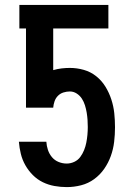

<svg xmlns="http://www.w3.org/2000/svg" viewBox="-20 -755 540 783"><path d="M252 8Q227 8 202 3.5Q177 -1 154.5 -12Q132 -23 114 -41Q96 -59 83.5 -81Q71 -103 65 -127.5Q59 -152 57 -177H169Q170 -160 175.5 -143.5Q181 -127 192 -114Q203 -101 219 -94.5Q235 -88 252 -88Q268 -88 283 -95Q298 -102 307.5 -115Q317 -128 323 -143Q329 -158 332 -173.5Q335 -189 336.5 -205Q338 -221 338 -237Q338 -252 337 -266.5Q336 -281 333.5 -296Q331 -311 326.5 -325.5Q322 -340 314 -352.5Q306 -365 293 -373.5Q280 -382 265 -382Q252 -382 239 -378Q226 -374 216.5 -364.5Q207 -355 202.5 -342Q198 -329 197 -316H86V-639H59V-735H422V-639H197V-469Q214 -474 231 -476Q248 -478 265 -478Q294 -478 322 -470Q350 -462 372.5 -444Q395 -426 410 -401.5Q425 -377 434 -349.5Q443 -322 446 -293.5Q449 -265 449 -236Q449 -206 445.5 -176.5Q442 -147 432 -119Q422 -91 405 -66.5Q388 -42 364 -24.5Q340 -7 311 0.5Q282 8 252 8Z"/></svg>

Font: Iosevka Custom
Style: Bold
Weight: 700
Monospace: yes
Designer: Belleve Invis
Foundry: Belleve Invis
Version: Version 30.3.3; ttfautohint (v1.8.3)